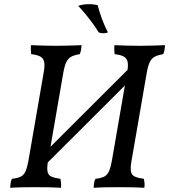

<svg xmlns="http://www.w3.org/2000/svg" viewBox="-20 -895 809 918"><path d="M160 -70 155 -127 619 -590 627 -536ZM428 3Q428 -10 430 -21Q432 -32 436 -40Q463 -43 478 -50.5Q493 -58 501 -76Q509 -94 515 -127L588 -549Q594 -583 590 -600Q586 -617 571 -625Q556 -633 528 -636Q527 -646 526.5 -656.5Q526 -667 527 -679Q555 -678 585 -677Q615 -676 647 -676Q679 -676 709 -677Q739 -678 769 -679Q768 -667 766.5 -656.5Q765 -646 760 -636Q735 -632 720 -624Q705 -616 696.5 -599Q688 -582 682 -549L609 -127Q603 -94 606 -76Q609 -58 624 -51Q639 -44 668 -40Q670 -31 671 -19.5Q672 -8 670 3Q640 1 609 0.5Q578 0 549 0Q520 0 487 0.5Q454 1 428 3ZM29 3Q29 -10 31 -21Q33 -32 37 -40Q64 -43 79 -50.5Q94 -58 102 -76Q110 -94 116 -127L189 -549Q195 -583 191 -600Q187 -617 172 -625Q157 -633 129 -636Q128 -646 127.5 -656.5Q127 -667 128 -679Q156 -678 186 -677Q216 -676 248 -676Q280 -676 310 -677Q340 -678 370 -679Q369 -667 367.5 -656.5Q366 -646 361 -636Q336 -632 321 -624Q306 -616 297.5 -599Q289 -582 283 -549L210 -127Q204 -94 207 -76Q210 -58 225 -51Q240 -44 269 -40Q271 -31 272 -19.5Q273 -8 271 3Q241 1 210 0.5Q179 0 150 0Q121 0 88 0.5Q55 1 29 3ZM496 -740Q488 -736 474.5 -736Q461 -736 452 -740Q440 -760 424 -782Q408 -804 390 -826Q372 -848 354 -867Q374 -874 399 -875Q424 -876 447 -870Q455 -839 467 -806Q479 -773 496 -740Z"/></svg>

Font: Vollkorn
Style: Italic
Weight: 400
Italic angle: -11°
Designer: Friedrich Althausen
Foundry: Friedrich Althausen
Version: Version 5.001